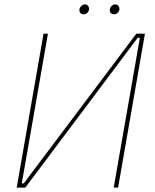

<svg xmlns="http://www.w3.org/2000/svg" viewBox="-20 -853 703 873"><path d="M56 0H95L606 -681H616L497 0H517L639 -700H600L88 -19H79L198 -700H178ZM361 -788C373 -788 385 -799 385 -813C385 -823 378 -833 366 -833C353 -833 341 -820 341 -807C341 -796 348 -788 361 -788ZM499 -788C511 -788 523 -799 523 -813C523 -823 516 -833 504 -833C491 -833 479 -820 479 -807C479 -796 486 -788 499 -788Z"/></svg>

Font: Fixel Text 20240404 Thin
Style: Italic
Weight: 100
Width: 4
Italic angle: -10°
Designer: AlfaBravo + MacPaw
Foundry: Kyrylo Tkachov, Marchela Mozhyna, Serhii Makarenko, Maria Weinstein, Zakhar Kryvoshyya
Version: Version 1.211;Glyphs 3.2 (3225)